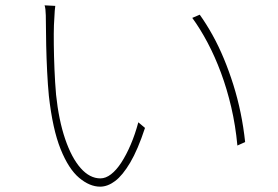

<svg xmlns="http://www.w3.org/2000/svg" viewBox="-20 -703 1040 719"><path d="M187 -681Q186 -675 185 -662.5Q184 -650 183.5 -635.5Q183 -621 182 -609Q181 -579 181.5 -535.5Q182 -492 184 -443Q186 -394 190 -348Q200 -253 224 -182.5Q248 -112 282 -73.5Q316 -35 356 -35Q376 -35 396 -50.5Q416 -66 434.5 -94.5Q453 -123 469.5 -161.5Q486 -200 498 -245L523 -224Q496 -142 467.5 -94Q439 -46 411 -25Q383 -4 355 -4Q316 -4 276.5 -37Q237 -70 207 -144.5Q177 -219 163 -344Q159 -385 156.5 -435.5Q154 -486 153 -532.5Q152 -579 152 -606Q152 -620 151.5 -645.5Q151 -671 147 -683ZM728 -648Q753 -613 776 -571.5Q799 -530 818.5 -483Q838 -436 854 -385Q870 -334 881 -280.5Q892 -227 898 -171L869 -158Q862 -233 846 -301.5Q830 -370 807.5 -430.5Q785 -491 757.5 -543Q730 -595 700 -636Z"/></svg>

Font: Noto Sans SC Thin
Style: Regular
Weight: 100
Designer: Ryoko NISHIZUKA 西塚涼子 (kana, bopomofo & ideographs); Paul D. Hunt (Latin, Greek & Cyrillic); Sandoll Communications 산돌커뮤니
Foundry: Adobe
Version: Version 2.004-H2;hotconv 1.0.118;makeotfexe 2.5.65603